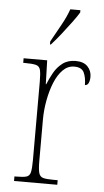

<svg xmlns="http://www.w3.org/2000/svg" viewBox="-54 -801 453 836"><g transform="rotate(5 172.0 -383.0)"><path d="M40 0V-20H47Q78 -20 92 -24Q106 -28 110 -44.5Q114 -61 114 -97V-441Q114 -476 110 -492Q106 -508 90.5 -512Q75 -516 42 -516H35V-536H138L141 -432H143Q153 -457 167.5 -483Q182 -509 205 -526.5Q228 -544 262 -544Q297 -544 314.5 -525.5Q332 -507 332 -481Q332 -465 327 -454Q322 -443 311 -443Q311 -475 301 -497Q291 -519 258 -519Q230 -519 208.5 -497.5Q187 -476 172.5 -440.5Q158 -405 150 -362Q142 -319 142 -277V-97Q142 -61 146.5 -44.5Q151 -28 165.5 -24Q180 -20 211 -20H229V0ZM144 -619Q166 -659 186.5 -695.5Q207 -732 219 -766H263V-756Q253 -739 233 -712Q213 -685 190.5 -656.5Q168 -628 148 -606H144Z"/></g></svg>

Font: Noto Serif Sinhala Condensed Thin
Style: Regular
Weight: 100
Width: 3
Designer: Jelle Bosma - Monotype Design Team
Foundry: Monotype Imaging Inc.
Version: Version 2.007; ttfautohint (v1.8.4.7-5d5b)